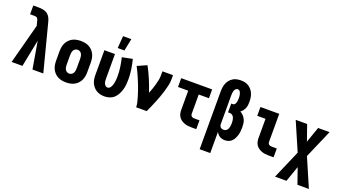

<svg xmlns="http://www.w3.org/2000/svg" viewBox="-71 -1438 4143 2334"><g transform="rotate(20 2000.0 -271.5)"><path d="M45 0 182 -516 167 -574V-575Q164 -584 161 -593Q158 -602 152 -609Q146 -616 136.5 -618.5Q127 -621 118 -621H58V-735H118Q136 -735 154 -734Q172 -733 189.5 -729Q207 -725 223.5 -717Q240 -709 253 -696Q272 -678 282.5 -653Q293 -628 299 -603L455 0H315L255 -351L185 0Z M750 8Q723 8 695.5 3Q668 -2 643.5 -15Q619 -28 600 -48Q581 -68 569 -93Q557 -118 552.5 -145.5Q548 -173 548 -200V-320Q548 -347 552.5 -374.5Q557 -402 569 -427Q581 -452 600 -472Q619 -492 643.5 -505Q668 -518 695.5 -523Q723 -528 750 -528Q777 -528 804.5 -523Q832 -518 856.5 -505Q881 -492 900 -472Q919 -452 931 -427Q943 -402 947.5 -374.5Q952 -347 952 -320V-200Q952 -173 947.5 -145.5Q943 -118 931 -93Q919 -68 900 -48Q881 -28 856.5 -15Q832 -2 804.5 3Q777 8 750 8ZM750 -106Q766 -106 780.5 -114.5Q795 -123 802.5 -137.5Q810 -152 812.5 -168Q815 -184 815 -200V-320Q815 -336 812.5 -352Q810 -368 802.5 -382.5Q795 -397 780.5 -405.5Q766 -414 750 -414Q734 -414 719.5 -405.5Q705 -397 697.5 -382.5Q690 -368 687.5 -352Q685 -336 685 -320V-200Q685 -184 687.5 -168Q690 -152 697.5 -137.5Q705 -123 719.5 -114.5Q734 -106 750 -106Z M1199 -600 1211 -758H1318L1286 -600ZM1246 8Q1219 8 1193 2Q1167 -4 1144 -17.5Q1121 -31 1103.5 -51.5Q1086 -72 1075 -96Q1064 -120 1060 -146.5Q1056 -173 1056 -200V-520H1193V-200Q1193 -185 1194.5 -170Q1196 -155 1202 -141Q1208 -127 1219.5 -116.5Q1231 -106 1246 -106Q1259 -106 1269.5 -113.5Q1280 -121 1286.5 -132Q1293 -143 1297.5 -155Q1302 -167 1305 -179.5Q1308 -192 1310 -204.5Q1312 -217 1313 -229.5Q1314 -242 1314.5 -255Q1315 -268 1315 -280Q1315 -339 1306.5 -397Q1298 -455 1284 -512L1417 -539Q1433 -476 1442.5 -412Q1452 -348 1452 -283Q1452 -249 1448.5 -216Q1445 -183 1435.5 -150.5Q1426 -118 1410 -88Q1394 -58 1369.5 -35.5Q1345 -13 1312.5 -2.5Q1280 8 1246 8Z M1656 0Q1656 -32 1648.5 -62.5Q1641 -93 1632 -123.5Q1623 -154 1613 -184Q1603 -214 1592 -243.5Q1581 -273 1569 -302Q1557 -331 1544.5 -360Q1532 -389 1518.5 -417.5Q1505 -446 1490 -474L1611 -528Q1651 -454 1683.5 -376.5Q1716 -299 1743 -219Q1755 -249 1765.5 -279.5Q1776 -310 1785 -341Q1794 -372 1800.5 -404Q1807 -436 1807 -468V-520H1944V-468Q1944 -427 1935 -386.5Q1926 -346 1914 -306.5Q1902 -267 1888 -228Q1874 -189 1858.5 -151Q1843 -113 1826.5 -75Q1810 -37 1793 0Z M2370 0Q2346 0 2323 -3Q2300 -6 2278.5 -14Q2257 -22 2237.5 -35.5Q2218 -49 2205 -68.5Q2192 -88 2187 -111Q2182 -134 2182 -157V-406H2050V-520H2450V-406H2318V-157Q2318 -147 2322 -138Q2326 -129 2333.5 -123.5Q2341 -118 2350.5 -116Q2360 -114 2370 -114H2434V0Z M2556 215V-535Q2556 -561 2560 -587.5Q2564 -614 2574 -638.5Q2584 -663 2601 -683.5Q2618 -704 2640.5 -718Q2663 -732 2689 -737.5Q2715 -743 2742 -743Q2769 -743 2795 -737.5Q2821 -732 2843.5 -717.5Q2866 -703 2883 -682Q2900 -661 2910 -636.5Q2920 -612 2924 -586Q2928 -560 2928 -533Q2928 -512 2925.5 -491Q2923 -470 2915 -450.5Q2907 -431 2894 -414Q2881 -397 2864 -385Q2887 -373 2905 -354Q2923 -335 2934 -311.5Q2945 -288 2948.5 -262.5Q2952 -237 2952 -211Q2952 -186 2949.5 -161.5Q2947 -137 2940.5 -113.5Q2934 -90 2923 -67.5Q2912 -45 2895 -27Q2878 -9 2854 -0.5Q2830 8 2806 8Q2788 8 2771 4Q2754 0 2739 -8.5Q2724 -17 2712.5 -30.5Q2701 -44 2693 -59V215ZM2748 -106Q2760 -106 2771.5 -111Q2783 -116 2791 -125Q2799 -134 2803.5 -145.5Q2808 -157 2810.5 -169Q2813 -181 2814 -193Q2815 -205 2815 -217V-218Q2815 -230 2814 -241.5Q2813 -253 2810.5 -264.5Q2808 -276 2803.5 -286.5Q2799 -297 2791 -306Q2783 -315 2772.5 -319.5Q2762 -324 2750 -324H2727V-438H2750Q2759 -438 2766.5 -444Q2774 -450 2778.5 -458Q2783 -466 2785 -475Q2787 -484 2788.5 -493Q2790 -502 2790.5 -511.5Q2791 -521 2791 -530Q2791 -540 2790.5 -550.5Q2790 -561 2788 -571Q2786 -581 2783 -590.5Q2780 -600 2775 -609Q2770 -618 2761 -623.5Q2752 -629 2742 -629Q2727 -629 2716.5 -618Q2706 -607 2701 -593Q2696 -579 2694.5 -564.5Q2693 -550 2693 -535V-158Q2693 -148 2697 -137.5Q2701 -127 2708.5 -120Q2716 -113 2726.5 -109.5Q2737 -106 2748 -106Z M3370 0Q3346 0 3323 -3Q3300 -6 3278.5 -14Q3257 -22 3237.5 -35.5Q3218 -49 3205 -68.5Q3192 -88 3187 -111Q3182 -134 3182 -157V-406H3075V-520H3318V-157Q3318 -147 3322 -138Q3326 -129 3333.5 -123.5Q3341 -118 3350.5 -116Q3360 -114 3370 -114H3434V0Z M3531 215 3690 -153 3531 -520H3679L3750 -317L3821 -520H3969L3810 -153L3969 215H3821L3750 12L3679 215Z"/></g></svg>

Font: Iosevka SS18 Heavy
Style: Regular
Weight: 900
Monospace: yes
Designer: Belleve Invis
Foundry: Belleve Invis
Version: Version 25.1.1; ttfautohint (v1.8.4)